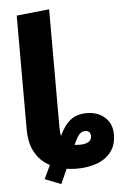

<svg xmlns="http://www.w3.org/2000/svg" viewBox="-58 -800 588 924"><g transform="rotate(-5 236.5 -337.5)"><path d="M215 -189.8 57 -193.6V-742.1L215 -758.7ZM240.5 -5.6 200 84.3 122.3 53.7 163.6 -33.1 216.3 -140.9Q240.3 -194.8 271.5 -220Q302.8 -245.2 352.3 -245.2Q403.8 -245.2 438.4 -215Q473.1 -184.8 473.1 -131Q473.1 -81.2 447.9 -48.1Q422.6 -15 379.2 1Q335.7 17 281.6 17Q241.4 17 201.3 6.7Q161.3 -3.6 128.6 -27.4Q95.8 -51.2 76.4 -92Q57 -132.9 57 -193.6L215 -189.8Q215 -134.8 233.2 -115.7Q251.5 -96.5 304.6 -96.5Q332.9 -96.5 347.9 -105.8Q362.8 -115.2 362.8 -133.5Q362.8 -146.1 356 -153.1Q349.2 -160.1 336.2 -160.1Q318.3 -160.1 305.2 -143.7Q292.1 -127.2 272.5 -80.2Z"/></g></svg>

Font: Fira Sans Variable
Style: Regular
Weight: 400
Designer: Carrois Corporate & Edenspiekermann AG
Foundry: Carrois Corporate GbR & Edenspiekermann AG
Version: Version 4.202